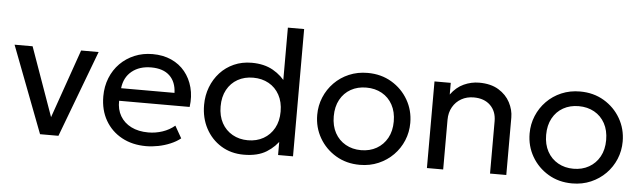

<svg xmlns="http://www.w3.org/2000/svg" viewBox="-47 -893 3608 1082"><g transform="rotate(5 1757.0 -352.5)"><path d="M203.5 0 16.5 -490H118.5L265 -78.5H249L393 -490H492L307.5 0Z M804 15Q726 15 666.5 -17.5Q607 -50 573.5 -108.2Q540 -166.5 540 -244Q540 -300 559.2 -348Q578.5 -396 613.2 -431Q648 -466 694.8 -485.5Q741.5 -505 796.5 -505Q856 -505 902.8 -484Q949.5 -463 980.2 -425.2Q1011 -387.5 1024.5 -336.8Q1038 -286 1030 -226.5H631Q629.5 -177.5 651 -140.8Q672.5 -104 713.2 -83.5Q754 -63 810 -63Q851 -63 890 -76Q929 -89 959 -114.5L998 -46Q974 -26.5 941.2 -12.8Q908.5 1 873 8Q837.5 15 804 15ZM636 -298H938Q936 -360 899.5 -394.8Q863 -429.5 795 -429.5Q729 -429.5 686 -394.8Q643 -360 636 -298Z M1356.5 15Q1284 15 1228.2 -19.5Q1172.5 -54 1141.2 -112.8Q1110 -171.5 1110 -245Q1110 -299 1128 -346Q1146 -393 1178.8 -428.8Q1211.5 -464.5 1257 -484.8Q1302.5 -505 1357.5 -505Q1428 -505 1478.2 -476.5Q1528.5 -448 1561 -400L1542.5 -379.5V-720H1634.5V0H1550V-115L1563.5 -94Q1535 -47 1485.2 -16Q1435.5 15 1356.5 15ZM1373 -68Q1422.5 -68 1460.8 -89.8Q1499 -111.5 1521 -151.2Q1543 -191 1543 -245Q1543 -299.5 1521.2 -339.2Q1499.5 -379 1461 -400.5Q1422.5 -422 1373 -422Q1323.5 -422 1285.2 -400.5Q1247 -379 1225.2 -339.2Q1203.5 -299.5 1203.5 -245Q1203.5 -191 1225.2 -151.2Q1247 -111.5 1285.5 -89.8Q1324 -68 1373 -68Z M2013 15Q1937 15 1877.5 -20.5Q1818 -56 1784 -115Q1750 -174 1750 -245Q1750 -297.5 1769.5 -344.5Q1789 -391.5 1824.5 -427.8Q1860 -464 1908 -484.5Q1956 -505 2013 -505Q2089.5 -505 2149 -469.5Q2208.5 -434 2242.5 -375Q2276.5 -316 2276.5 -245Q2276.5 -192.5 2257 -145.5Q2237.5 -98.5 2202 -62.5Q2166.5 -26.5 2118.5 -5.8Q2070.5 15 2013 15ZM2013 -68Q2062.5 -68 2100.8 -89.8Q2139 -111.5 2161 -151.2Q2183 -191 2183 -245Q2183 -299.5 2161.2 -339.2Q2139.5 -379 2101 -400.5Q2062.5 -422 2013 -422Q1963.5 -422 1925.2 -400.5Q1887 -379 1865.2 -339.2Q1843.5 -299.5 1843.5 -245Q1843.5 -191 1865.2 -151.2Q1887 -111.5 1925.5 -89.8Q1964 -68 2013 -68Z M2392 0V-490H2484V-424Q2515.5 -467 2557.5 -486Q2599.5 -505 2643.5 -505Q2710 -505 2753.8 -478.2Q2797.5 -451.5 2819.2 -410Q2841 -368.5 2841 -325V0H2749V-296.5Q2749 -352 2714.5 -385.8Q2680 -419.5 2620.5 -419.5Q2581.5 -419.5 2550.8 -402.2Q2520 -385 2502 -353.5Q2484 -322 2484 -281V0Z M3214.5 15Q3138.5 15 3079 -20.5Q3019.5 -56 2985.5 -115Q2951.5 -174 2951.5 -245Q2951.5 -297.5 2971 -344.5Q2990.5 -391.5 3026 -427.8Q3061.5 -464 3109.5 -484.5Q3157.5 -505 3214.5 -505Q3291 -505 3350.5 -469.5Q3410 -434 3444 -375Q3478 -316 3478 -245Q3478 -192.5 3458.5 -145.5Q3439 -98.5 3403.5 -62.5Q3368 -26.5 3320 -5.8Q3272 15 3214.5 15ZM3214.5 -68Q3264 -68 3302.2 -89.8Q3340.5 -111.5 3362.5 -151.2Q3384.5 -191 3384.5 -245Q3384.5 -299.5 3362.8 -339.2Q3341 -379 3302.5 -400.5Q3264 -422 3214.5 -422Q3165 -422 3126.8 -400.5Q3088.5 -379 3066.8 -339.2Q3045 -299.5 3045 -245Q3045 -191 3066.8 -151.2Q3088.5 -111.5 3127 -89.8Q3165.5 -68 3214.5 -68Z"/></g></svg>

Font: Geologica Roman Light
Style: Regular
Weight: 300
Designer: Sindre Bremnes, Frode Helland
Foundry: Monokrom Skriftforlag AS
Version: Version 1.010;gftools[0.9.28]